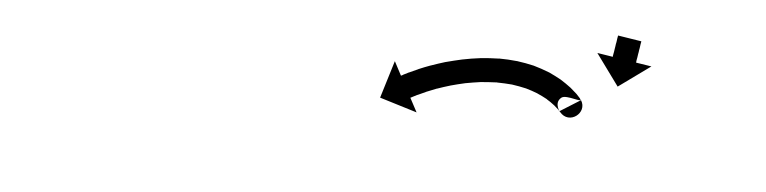

<svg xmlns="http://www.w3.org/2000/svg" viewBox="-23 -596 638 160"><g transform="rotate(-5 295.5 -516.5)"><path d="M514.5 -542.4C514.5 -542.4 514.5 -542.5 514.5 -542.6L495.6 -549.1C495.6 -549 495.6 -548.9 495.6 -548.9C495.5 -548.7 495.4 -548.5 495.4 -548.3C495.3 -548 495.2 -547.8 495.1 -547.5C495 -547.1 494.8 -546.7 494.7 -546.4C494.6 -545.9 494.4 -545.5 494.3 -545.1C494.1 -544.6 493.9 -544.1 493.8 -543.6C493.6 -543.1 493.4 -542.6 493.2 -542.1C493 -541.5 492.8 -541 492.7 -540.5C492.5 -539.9 492.3 -539.4 492.1 -538.8C491.9 -538.3 491.8 -537.8 491.6 -537.3C491.4 -536.8 491.2 -536.3 491.1 -535.8C490.9 -535.4 490.8 -535 490.6 -534.5C490.5 -534.2 490.4 -533.8 490.2 -533.4C490.1 -533.1 490 -532.9 489.9 -532.6C489.9 -532.4 489.8 -532.2 489.8 -532C489.7 -532 489.7 -531.9 489.7 -531.8L477.2 -536.1L491.6 -506.7L521.1 -521L508.6 -525.3C508.6 -525.4 508.6 -525.4 508.7 -525.5C508.7 -525.7 508.8 -525.9 508.9 -526.1C509 -526.3 509.1 -526.6 509.1 -526.9C509.3 -527.3 509.4 -527.6 509.5 -528C509.7 -528.4 509.8 -528.9 510 -529.3C510.1 -529.8 510.3 -530.3 510.5 -530.8C510.7 -531.3 510.8 -531.8 511 -532.3C511.2 -532.9 511.4 -533.4 511.6 -533.9C511.8 -534.5 511.9 -535 512.1 -535.5C512.3 -536.1 512.5 -536.6 512.7 -537.1C512.8 -537.6 513 -538.1 513.2 -538.6C513.3 -539 513.5 -539.4 513.6 -539.9C513.7 -540.2 513.9 -540.6 514 -541C514.1 -541.2 514.2 -541.5 514.3 -541.8C514.3 -542 514.4 -542.2 514.5 -542.4ZM442 -489.8C448.3 -478.4 464.8 -486.9 460.2 -498.1L441.7 -490.6C442.7 -488.1 436.8 -497.6 444.1 -501.6C448.7 -504 462 -494.9 459.5 -499.4C459.5 -499.4 459.5 -499.5 459.5 -499.5C459.4 -499.6 459.4 -499.7 459.4 -499.7C458.7 -500.9 457.9 -502.1 457.1 -503.3C457.1 -503.3 457 -503.4 457 -503.5C456.9 -503.5 456.9 -503.6 456.9 -503.6C455.4 -505.5 453.9 -507.4 452.4 -509.2C452.4 -509.2 452.3 -509.3 452.2 -509.4C452.2 -509.5 452.1 -509.5 452.1 -509.5C449.9 -511.9 447.6 -514.1 445.2 -516.3C445.2 -516.3 445.2 -516.3 445.1 -516.4C445 -516.5 444.9 -516.6 444.9 -516.6C441.9 -519 438.9 -521.3 435.7 -523.5C435.7 -523.5 435.6 -523.5 435.5 -523.6C435.4 -523.7 435.3 -523.7 435.3 -523.7C431.6 -526 427.7 -528.1 423.8 -530C423.8 -530 423.7 -530 423.6 -530.1C423.5 -530.1 423.4 -530.2 423.4 -530.2C419.1 -532 414.7 -533.7 410.2 -535.1C410.2 -535.1 410.1 -535.2 410 -535.2C409.9 -535.2 409.8 -535.2 409.8 -535.2C405 -536.6 400.2 -537.7 395.3 -538.6C395.3 -538.6 395.2 -538.6 395.1 -538.6C395 -538.6 394.9 -538.6 394.9 -538.6C389.9 -539.4 384.9 -539.9 379.9 -540.3C379.9 -540.3 379.8 -540.3 379.8 -540.3C379.7 -540.3 379.6 -540.3 379.6 -540.3C374.7 -540.6 369.7 -540.6 364.8 -540.5C364.8 -540.5 364.7 -540.5 364.7 -540.5C364.6 -540.5 364.5 -540.5 364.5 -540.5C359.9 -540.3 355.3 -540 350.6 -539.6C350.6 -539.6 350.6 -539.6 350.5 -539.6C350.4 -539.6 350.4 -539.6 350.4 -539.6C346.3 -539.1 342.1 -538.5 338 -537.8C338 -537.8 338 -537.8 337.9 -537.8C337.9 -537.8 337.8 -537.8 337.8 -537.8C334.4 -537.2 330.9 -536.5 327.5 -535.7C327.5 -535.7 327.5 -535.7 327.4 -535.7C327.4 -535.7 327.3 -535.6 327.3 -535.6C324.7 -535 322.1 -534.3 319.5 -533.6C319.5 -533.6 319.4 -533.6 319.4 -533.6C319.4 -533.6 319.3 -533.6 319.3 -533.6C317.7 -533.1 316 -532.6 314.3 -532.1C314.3 -532.1 314.3 -532.1 314.3 -532C314.3 -532 314.3 -532 314.3 -532C313.7 -531.9 313.1 -531.7 312.5 -531.5L308.5 -544L293.6 -514.8L322.8 -499.9L318.7 -512.5C319.2 -512.6 319.8 -512.8 320.4 -513C320.4 -513 320.3 -513 320.3 -513C320.3 -513 320.3 -513 320.3 -513C321.8 -513.4 323.4 -513.9 324.9 -514.4C324.9 -514.4 324.9 -514.4 324.9 -514.3C324.8 -514.3 324.8 -514.3 324.8 -514.3C327.2 -515 329.7 -515.6 332.1 -516.2C332.1 -516.2 332.1 -516.2 332 -516.2C332 -516.2 331.9 -516.2 331.9 -516.2C335.1 -516.9 338.3 -517.6 341.5 -518.2C341.5 -518.2 341.4 -518.1 341.4 -518.1C341.3 -518.1 341.3 -518.1 341.3 -518.1C345.1 -518.7 348.9 -519.3 352.7 -519.7C352.7 -519.7 352.7 -519.7 352.6 -519.7C352.5 -519.7 352.5 -519.7 352.5 -519.7C356.8 -520.1 361.1 -520.4 365.4 -520.6C365.4 -520.6 365.3 -520.6 365.2 -520.6C365.2 -520.6 365.1 -520.6 365.1 -520.6C369.6 -520.6 374.2 -520.6 378.7 -520.4C378.7 -520.4 378.7 -520.4 378.6 -520.4C378.5 -520.4 378.4 -520.4 378.4 -520.4C382.9 -520 387.5 -519.5 392 -518.9C392 -518.9 391.9 -518.9 391.8 -518.9C391.7 -518.9 391.6 -518.9 391.6 -518.9C395.9 -518.1 400.2 -517.1 404.4 -516C404.4 -516 404.3 -516 404.2 -516C404.1 -516.1 404 -516.1 404 -516.1C407.9 -514.8 411.8 -513.4 415.5 -511.8C415.5 -511.8 415.4 -511.8 415.3 -511.9C415.2 -511.9 415.1 -512 415.1 -512C418.4 -510.4 421.7 -508.6 424.8 -506.7C424.8 -506.7 424.7 -506.7 424.6 -506.8C424.5 -506.9 424.4 -506.9 424.4 -506.9C427.1 -505.1 429.7 -503.2 432.2 -501.2C432.2 -501.2 432.1 -501.2 432 -501.3C431.9 -501.4 431.8 -501.4 431.8 -501.4C433.8 -499.7 435.6 -497.9 437.4 -495.9C437.4 -495.9 437.4 -496 437.3 -496.1C437.2 -496.2 437.2 -496.2 437.2 -496.2C438.4 -494.8 439.6 -493.3 440.7 -491.8C440.7 -491.8 440.7 -491.9 440.6 -491.9C440.6 -492 440.5 -492.1 440.5 -492.1C441.1 -491.2 441.6 -490.4 442.1 -489.5C442.1 -489.5 442.1 -489.6 442.1 -489.7C442 -489.7 442 -489.8 442 -489.8Z"/></g></svg>

Font: FRB American Cursive Just Arrows
Style: Bold Italic
Weight: 700
Italic angle: -25°
Version: Version 2.0;Modular Font Editor K font №1